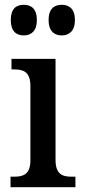

<svg xmlns="http://www.w3.org/2000/svg" viewBox="-20 -782 359 802"><path d="M79 -634C110 -634 134 -652 134 -698C134 -746 110 -762 79 -762C48 -762 25 -746 25 -698C25 -652 48 -634 79 -634ZM238 -634C268 -634 293 -652 293 -698C293 -746 268 -762 238 -762C207 -762 183 -746 183 -698C183 -652 207 -634 238 -634ZM24 0H295V-44H279C242 -44 212 -53 212 -114V-536H28V-492H40C76 -492 107 -483 107 -423V-112C107 -53 76 -44 40 -44H24Z"/></svg>

Font: Noto Serif SemiCondensed Medium
Style: Regular
Weight: 500
Width: 4
Designer: Monotype Design Team
Foundry: Monotype Imaging Inc.
Version: Version 2.014